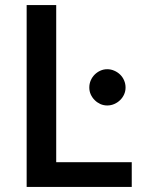

<svg xmlns="http://www.w3.org/2000/svg" viewBox="-20 -740 578 760"><path d="M202.5 -98V-720H85.5V0H501.5V-98ZM477 -393.5C477 -403.5 475.1 -412.9 471.2 -421.8C467.4 -430.6 462.2 -438.2 455.5 -444.8C448.8 -451.2 441.1 -456.4 432.2 -460.2C423.4 -464.1 414.2 -466 404.5 -466C394.8 -466 385.8 -464.1 377.2 -460.2C368.8 -456.4 361.2 -451.2 354.8 -444.8C348.2 -438.2 343.1 -430.6 339.2 -421.8C335.4 -412.9 333.5 -403.5 333.5 -393.5C333.5 -383.8 335.4 -374.8 339.2 -366.2C343.1 -357.8 348.2 -350.2 354.8 -343.8C361.2 -337.2 368.8 -332.1 377.2 -328.2C385.8 -324.4 394.8 -322.5 404.5 -322.5C414.2 -322.5 423.4 -324.4 432.2 -328.2C441.1 -332.1 448.8 -337.2 455.5 -343.8C462.2 -350.2 467.4 -357.8 471.2 -366.2C475.1 -374.8 477 -383.8 477 -393.5Z"/></svg>

Font: Lato Semibold
Style: Regular
Weight: 600
Designer: Lukasz Dziedzic
Foundry: tyPoland Lukasz Dziedzic
Version: Version 2.006; 2014-01-15